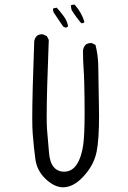

<svg xmlns="http://www.w3.org/2000/svg" viewBox="-20 -798 540 811"><path d="M177.2 -309.6Q177.2 -403.3 186 -629.4L178.2 -645L162.1 -652.8Q160.2 -653.3 155.8 -653.3Q151.4 -653.3 145.5 -651.6Q139.6 -649.9 134.3 -645Q126 -635.3 124.5 -622.6Q116.2 -396.5 116.2 -298.8Q116.2 -257.8 118.2 -232.9Q122.6 -175.8 129.4 -126Q135.7 -78.6 170.2 -44.7Q204.6 -10.7 238.8 -7.3Q242.2 -6.8 245.6 -6.8Q289.6 -6.8 331.1 -51.3Q377 -100.1 388.2 -157.7Q398.4 -208 398.4 -310.1Q398.4 -327.1 397.9 -345.7L395 -522.5Q394 -566.4 383.3 -608.4L368.2 -615.7Q366.2 -616.2 364.3 -616.2Q349.6 -616.2 340.3 -607.9Q332.5 -598.1 330.6 -584.5Q330.6 -543.9 332.8 -513.4Q335 -482.9 335.9 -444.3Q337.4 -381.3 337.4 -321.3Q337.4 -228.5 331.5 -185.5Q324.2 -135.3 305.7 -105.5Q284.7 -72.8 251.5 -72.8Q223.1 -72.8 206.5 -93Q189.9 -113.3 187 -153.6Q184.1 -193.8 178.7 -250.5Q177.2 -268.6 177.2 -309.6ZM204.1 -757.3Q204.1 -749.5 207.5 -744.1L247.1 -685.5L257.3 -681.2Q262.2 -681.6 266.1 -685.5L267.6 -687.5Q263.7 -709.5 249.8 -728.5Q235.8 -747.6 219.7 -765.6L205.6 -762.7L204.1 -761.2Q204.1 -758.8 204.1 -757.3ZM323.2 -700.2Q324.7 -699.7 325.9 -699.7Q327.1 -699.7 328.6 -700.2Q333 -700.7 336.9 -704.6Q325.2 -744.6 295.4 -778.3Q293.5 -778.3 292 -778.3Q285.6 -778.3 280.3 -775.9L279.3 -773.9L282.2 -756.3Q302.2 -724.1 323.2 -700.2Z"/></svg>

Font: Bakudai
Style: ExtraLight
Weight: 200
Version: Version 1.48